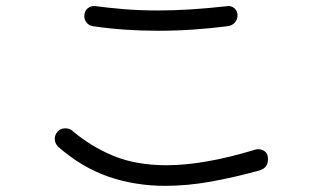

<svg xmlns="http://www.w3.org/2000/svg" viewBox="-20 -653 1040 624"><path d="M281 -568Q269 -570 261.5 -579.5Q254 -589 254 -600Q254 -617 265 -626Q276 -635 291 -633Q328 -628 379.5 -623.5Q431 -619 496 -619Q545 -619 600.5 -622.5Q656 -626 718 -633Q732 -635 742 -626Q752 -617 752 -603Q752 -590 743.5 -580Q735 -570 721 -568Q667 -561 609.5 -557Q552 -553 494 -553Q382 -553 281 -568ZM823 -99Q740 -76 664 -62.5Q588 -49 517 -49Q420 -49 333.5 -78.5Q247 -108 169 -176Q158 -187 158 -202Q158 -215 167 -225Q172 -231 178.5 -233.5Q185 -236 192 -236Q206 -236 215 -228Q275 -177 348.5 -146.5Q422 -116 522 -116Q582 -116 653.5 -128.5Q725 -141 811 -167Q814 -168 820 -168Q831 -168 840 -161.5Q849 -155 850 -144Q851 -141 851 -136Q851 -107 823 -99Z"/></svg>

Font: Kiwi Maru Light
Style: Regular
Weight: 300
Designer: Hiroki-Chan
Version: Version 1.100